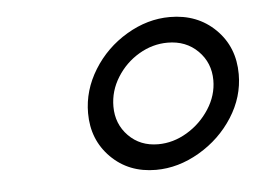

<svg xmlns="http://www.w3.org/2000/svg" viewBox="-34 -815 550 394"><g transform="rotate(-5 240.5 -618.0)"><path d="M144 -591Q144 -638 170 -680Q196 -722 239 -747.5Q282 -773 328 -773Q385 -773 422 -736.5Q459 -700 459 -644Q459 -597 432.5 -555.5Q406 -514 362.5 -488.5Q319 -463 273 -463Q217 -463 180.5 -499.5Q144 -536 144 -591ZM406 -636Q406 -672 381.5 -696.5Q357 -721 319 -721Q288 -721 260 -704.5Q232 -688 214.5 -660Q197 -632 197 -600Q197 -564 221 -539.5Q245 -515 282 -515Q313 -515 341.5 -532Q370 -549 388 -577Q406 -605 406 -636Z"/></g></svg>

Font: Open Sauce Two Light Italic
Style: Regular
Weight: 300
Italic angle: -10°
Designer: Alfredo Marco Pradil
Foundry: Creative Sauce Fz LLC
Version: Version 1.477